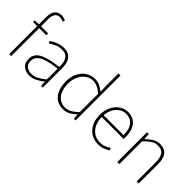

<svg xmlns="http://www.w3.org/2000/svg" viewBox="47 -1597 2401 2401"><g transform="rotate(45 1247.5 -397.0)"><path d="M110 0V-655Q110 -707 124.5 -740.5Q139 -774 166.5 -790.5Q194 -807 232 -807Q249 -807 268 -802.5Q287 -798 306 -790L295 -759Q263 -775 231 -775Q186 -775 165.5 -742Q145 -709 145 -650V0ZM37 -494V-522L110 -527H270V-494Z M475 13Q434 13 399.5 -2Q365 -17 344 -48.5Q323 -80 323 -130Q323 -218 406 -263.5Q489 -309 667 -329Q669 -372 659.5 -412.5Q650 -453 622 -480Q594 -507 539 -507Q483 -507 438 -485Q393 -463 367 -443L349 -472Q366 -484 394.5 -500Q423 -516 460.5 -528Q498 -540 541 -540Q603 -540 638.5 -512.5Q674 -485 688.5 -440Q703 -395 703 -341V0H673L668 -70H665Q625 -37 576.5 -12Q528 13 475 13ZM478 -20Q525 -20 570 -42.5Q615 -65 667 -109V-298Q553 -286 485.5 -263.5Q418 -241 389 -208.5Q360 -176 360 -131Q360 -70 395 -45Q430 -20 478 -20Z M1070 13Q1004 13 955 -18.5Q906 -50 879 -111.5Q852 -173 852 -262Q852 -347 884.5 -409.5Q917 -472 970.5 -506Q1024 -540 1088 -540Q1136 -540 1173 -523Q1210 -506 1250 -474L1247 -573V-794H1283V0H1253L1248 -70H1246Q1213 -37 1169 -12Q1125 13 1070 13ZM1073 -20Q1119 -20 1161.5 -44Q1204 -68 1247 -111V-435Q1204 -474 1165.5 -490.5Q1127 -507 1086 -507Q1031 -507 986.5 -474Q942 -441 916 -385.5Q890 -330 890 -262Q890 -190 911.5 -135.5Q933 -81 974 -50.5Q1015 -20 1073 -20Z M1688 13Q1622 13 1567 -20Q1512 -53 1479.5 -114.5Q1447 -176 1447 -262Q1447 -327 1465.5 -378Q1484 -429 1516.5 -465.5Q1549 -502 1589.5 -521Q1630 -540 1674 -540Q1735 -540 1779.5 -512Q1824 -484 1848.5 -429.5Q1873 -375 1873 -297Q1873 -289 1873 -280.5Q1873 -272 1871 -261H1485Q1485 -192 1510.5 -137.5Q1536 -83 1582 -51.5Q1628 -20 1690 -20Q1735 -20 1770 -33Q1805 -46 1835 -68L1851 -37Q1821 -19 1784 -3Q1747 13 1688 13ZM1485 -294H1838Q1838 -401 1793 -454Q1748 -507 1674 -507Q1627 -507 1586 -481.5Q1545 -456 1518 -408.5Q1491 -361 1485 -294Z M2020 0V-527H2050L2056 -443H2058Q2099 -484 2142 -512Q2185 -540 2240 -540Q2321 -540 2360 -490.5Q2399 -441 2399 -339V0H2363V-334Q2363 -421 2333.5 -464Q2304 -507 2236 -507Q2187 -507 2146.5 -481Q2106 -455 2056 -403V0Z"/></g></svg>

Font: Shanggu Sans SC VF
Style: Regular
Weight: 250
Designer: GuiWonder
Version: Version 1.021